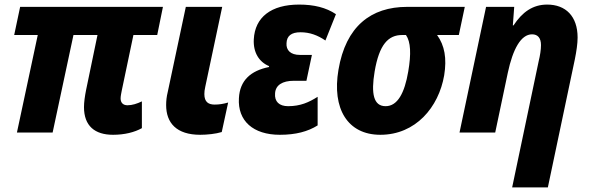

<svg xmlns="http://www.w3.org/2000/svg" viewBox="-20 -579 2583 839"><path d="M474 10C524 10 568 -1 600 -19V-136C579 -126 558 -119 537 -119C519 -119 507 -129 507 -149C507 -159 510 -172 512 -183L563 -426H667L692 -549H68L42 -426H145L54 0H210L301 -426H406L356 -185C351 -160 347 -132 347 -111C347 -29 394 10 474 10Z M855 10C885 10 923 6 949 -2L977 -131C956 -125 938 -122 918 -122C891 -122 873 -133 873 -168C873 -177 874 -187 877 -200L951 -549H792L713 -177C708 -157 706 -138 706 -120C706 -42 751 10 855 10Z M1203 10C1272 10 1325 -4 1368 -31V-156C1330 -132 1293 -115 1239 -115C1200 -115 1179 -135 1182 -171C1184 -207 1214 -226 1264 -226H1319L1343 -339H1291C1249 -339 1230 -360 1232 -390C1233 -422 1253 -438 1293 -438C1334 -438 1368 -425 1402 -402L1448 -517C1405 -546 1352 -559 1287 -559C1165 -559 1094 -504 1089 -407C1086 -350 1112 -308 1156 -290L1155 -286C1076 -270 1028 -228 1024 -150C1018 -51 1086 10 1203 10Z M1642 10C1796 10 1897 -110 1921 -250C1933 -324 1923 -380 1890 -426H1985L2011 -549H1759C1601 -549 1491 -464 1459 -274C1430 -104 1499 10 1642 10ZM1665 -115C1612 -115 1601 -170 1617 -266C1637 -385 1677 -426 1737 -426H1754C1775 -396 1777 -343 1764 -267C1748 -172 1717 -115 1665 -115Z M2334 -312 2218 240H2374L2492 -320C2499 -355 2504 -388 2504 -415C2504 -508 2452 -559 2371 -559C2308 -559 2262 -526 2224 -468H2221L2227 -549H2104L1988 0H2144L2199 -261C2221 -364 2256 -429 2305 -429C2330 -429 2344 -413 2344 -382C2344 -362 2340 -336 2334 -312Z"/></svg>

Font: Noto Sans SemiCondensed ExtraBold
Style: Italic
Weight: 800
Width: 4
Italic angle: -12°
Designer: Monotype Design Team
Foundry: Monotype Imaging Inc.
Version: Version 2.013